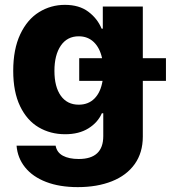

<svg xmlns="http://www.w3.org/2000/svg" viewBox="-20 -557 700 787"><path d="M47.9 40H208Q212.9 67.9 237.8 81.3Q262.7 94.7 302.7 94.7Q403.3 94.7 403.3 1V-92.8H397.5Q380.9 -54.7 342.3 -30.8Q303.7 -6.8 247.1 -6.8Q186.5 -6.8 138.4 -35.2Q90.3 -63.5 62.3 -121.8Q34.2 -180.2 34.2 -266.6Q34.2 -355.5 63 -416.5Q91.8 -477.5 140.1 -507.3Q188.5 -537.1 246.1 -537.1Q304.7 -537.1 342 -509Q379.4 -481 396.5 -439.5H401.4V-530.3H565.4V-318.4H660.2V-225.6H565.4V2.9Q565.4 68.8 532.2 115.5Q499 162.1 438.7 186Q378.4 210 298.8 210Q224.1 210 168.9 188.7Q113.8 167.5 82.8 128.9Q51.8 90.3 47.9 40ZM400.4 -225.6H304.7V-318.4H398.4Q389.2 -360.8 364.5 -384.5Q339.8 -408.2 302.7 -408.2Q255.4 -408.2 229.2 -369.9Q203.1 -331.5 203.1 -266.6Q203.1 -201.2 229.2 -164.6Q255.4 -127.9 302.7 -127.9Q342.3 -127.9 367.4 -153.3Q392.6 -178.7 400.4 -225.6Z"/></svg>

Font: Pretendard GOV ExtraBold
Style: Regular
Weight: 800
Designer: Base glyphs from Inter by Rasmus Andersson; Hangeul glyphs from Noto Sans CJK(Source Han Sans) by Jang Soo-young and Kan
Foundry: Kil Hyung-jin
Version: Version 1.309